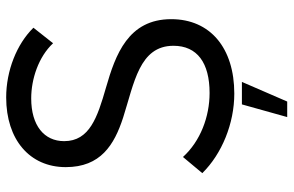

<svg xmlns="http://www.w3.org/2000/svg" viewBox="-180 -570 927 606"><g transform="rotate(-90 283.0 -266.5)"><path d="M291 10C435 10 526 -66 526 -189C526 -325 414 -365 310 -395C216 -422 141 -447 141 -527C141 -590 190 -631 276 -631C337 -631 407 -608 450 -562L499 -624C447 -677 363 -710 279 -710C146 -710 59 -636 59 -522C59 -412 129 -369 215 -341C324 -306 442 -290 442 -182C442 -107 388 -68 293 -68C218 -68 141 -97 91 -152L40 -91C101 -29 197 10 291 10ZM217 177H266L328 34H257Z"/></g></svg>

Font: Fixel Text Regular
Style: Regular
Weight: 400
Width: 4
Designer: AlfaBravo + MacPaw
Foundry: Kyrylo Tkachov, Marchela Mozhyna, Serhii Makarenko, Maria Weinstein, Zakhar Kryvoshyya
Version: Version 1.211